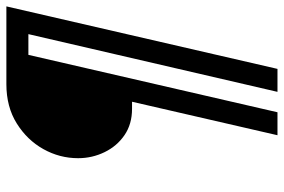

<svg xmlns="http://www.w3.org/2000/svg" viewBox="-164 -596 890 602"><g transform="rotate(-90 281.0 -295.0)"><path d="M158 130 263 -326H241Q193 -326 158.5 -349.5Q124 -373 105 -412Q86 -451 86 -495Q86 -553 114.5 -604Q143 -655 195 -687.5Q247 -720 318 -720H562L366 130H294L475 -651H410L230 130Z"/></g></svg>

Font: Instrument Sans Condensed Medium
Style: Italic
Weight: 500
Width: 3
Italic angle: -13°
Designer: Rodrigo Fuenzalida
Foundry: fragTYPE
Version: Version 1.000;gftools[0.9.28]